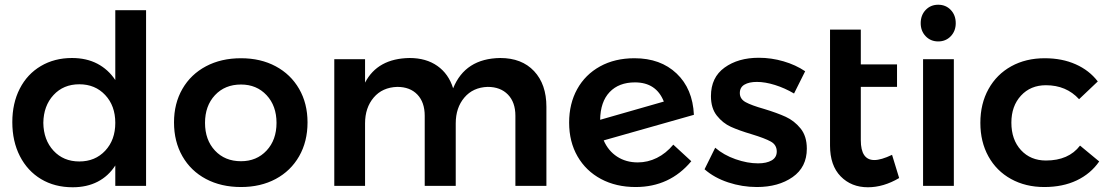

<svg xmlns="http://www.w3.org/2000/svg" viewBox="-20 -785 4693 811"><path d="M597 -742V0H467V-86Q438 -41 392.5 -17.5Q347 6 287 6Q211 6 153.5 -28.5Q96 -63 64 -125.5Q32 -188 32 -269Q32 -349 63.5 -410.5Q95 -472 152.5 -506Q210 -540 284 -540Q345 -540 391 -516Q437 -492 467 -447V-742ZM467 -266Q467 -338 424.5 -383.5Q382 -429 315 -429Q248 -429 206 -383.5Q164 -338 163 -266Q164 -194 206 -148.5Q248 -103 315 -103Q382 -103 424.5 -148.5Q467 -194 467 -266Z M1279 -268Q1279 -187 1243.5 -125Q1208 -63 1144.5 -29Q1081 5 998 5Q914 5 850 -29Q786 -63 750.5 -125Q715 -187 715 -268Q715 -348 750.5 -409.5Q786 -471 850 -505Q914 -539 998 -539Q1081 -539 1144.5 -505Q1208 -471 1243.5 -409.5Q1279 -348 1279 -268ZM846 -266Q846 -194 888 -149Q930 -104 998 -104Q1064 -104 1106 -149Q1148 -194 1148 -266Q1148 -338 1106 -383Q1064 -428 998 -428Q930 -428 888 -383Q846 -338 846 -266Z M2288 -334V0H2157V-296Q2157 -353 2125.5 -385.5Q2094 -418 2040 -418Q1978 -416 1941.5 -373Q1905 -330 1905 -264V0H1774V-296Q1774 -353 1743 -385.5Q1712 -418 1658 -418Q1595 -416 1558.5 -373Q1522 -330 1522 -264V0H1392V-535H1522V-436Q1575 -538 1710 -540Q1780 -540 1827.5 -506.5Q1875 -473 1894 -412Q1945 -538 2093 -540Q2184 -540 2236 -484.5Q2288 -429 2288 -334Z M2824 -174 2900 -104Q2809 5 2665 5Q2582 5 2518.5 -29Q2455 -63 2419.5 -124.5Q2384 -186 2384 -267Q2384 -347 2418 -408.5Q2452 -470 2514.5 -504.5Q2577 -539 2660 -539Q2770 -539 2838 -474.5Q2906 -410 2911 -300L2530 -192Q2549 -148 2586.5 -123.5Q2624 -99 2674 -99Q2716 -99 2754.5 -118Q2793 -137 2824 -174ZM2515 -279 2784 -356Q2752 -437 2662 -437Q2594 -437 2555 -396Q2516 -355 2515 -279Z M3177 -439Q3144 -439 3124.5 -427.5Q3105 -416 3105 -392Q3105 -367 3129.5 -353.5Q3154 -340 3207 -325Q3263 -308 3299 -291.5Q3335 -275 3361.5 -242.5Q3388 -210 3388 -157Q3388 -79 3328 -37Q3268 5 3177 5Q3115 5 3056 -14.5Q2997 -34 2956 -70L3001 -161Q3037 -130 3087 -112.5Q3137 -95 3182 -95Q3218 -95 3239.5 -107.5Q3261 -120 3261 -145Q3261 -173 3236 -187Q3211 -201 3155 -218Q3101 -234 3067 -249.5Q3033 -265 3008 -296.5Q2983 -328 2983 -379Q2983 -458 3040.5 -499.5Q3098 -541 3185 -541Q3238 -541 3289.5 -526Q3341 -511 3381 -484L3334 -390Q3295 -413 3253.5 -426Q3212 -439 3177 -439Z M3778 -33Q3712 6 3646 6Q3576 6 3531 -40Q3486 -86 3486 -170V-660H3616V-513H3769V-418H3616V-193Q3616 -109 3673 -109Q3702 -109 3748 -131Z M4017 -687Q4017 -654 3996 -632Q3975 -610 3943 -610Q3911 -610 3890 -632Q3869 -654 3869 -687Q3869 -721 3890 -743Q3911 -765 3943 -765Q3975 -765 3996 -743Q4017 -721 4017 -687ZM3879 -535H4009V0H3879Z M4398 -425Q4333 -425 4292.5 -381Q4252 -337 4252 -267Q4252 -195 4292.5 -151Q4333 -107 4398 -107Q4494 -107 4542 -170L4623 -103Q4587 -51 4528 -23Q4469 5 4391 5Q4312 5 4250.5 -29Q4189 -63 4155 -124.5Q4121 -186 4121 -266Q4121 -347 4155.5 -409Q4190 -471 4251.5 -505Q4313 -539 4393 -539Q4466 -539 4523.5 -513.5Q4581 -488 4617 -441L4538 -366Q4484 -425 4398 -425Z"/></svg>

Font: TypoPRO Montserrat Alternates
Style: Regular
Weight: 500
Designer: Julieta Ulanovsky
Foundry: Julieta Ulanovsky
Version: Version 6.001